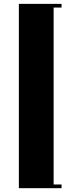

<svg xmlns="http://www.w3.org/2000/svg" viewBox="-20 -792 380 993"><path d="M257.3 -752.9V162.1H298.3V181.2H77.6V-772H298.3V-752.9Z"/></svg>

Font: TypoPRO Playfair Display
Style: Regular
Weight: 900
Designer: Claus Eggers Sørensen
Foundry: Claus Eggers Sørensen
Version: Version 1.004;PS 001.004;hotconv 1.0.70;makeotf.lib2.5.58329